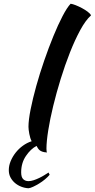

<svg xmlns="http://www.w3.org/2000/svg" viewBox="-20 -734 506 1025"><path d="M27 174Q27 150 37 126Q47 102 63.5 81Q80 60 102 44Q124 28 149 20Q141 5 136.5 -19Q132 -43 132 -57Q132 -93 143.5 -150.5Q155 -208 173.5 -274.5Q192 -341 216 -410.5Q240 -480 265 -541Q290 -602 314 -648Q338 -694 357 -714Q367 -713 383.5 -706.5Q400 -700 417 -691Q434 -682 448 -671.5Q462 -661 466 -652Q437 -626 408.5 -573.5Q380 -521 353.5 -454Q327 -387 304 -312.5Q281 -238 264 -168Q247 -98 237.5 -38Q228 22 228 59Q228 76 231 80Q215 79 205.5 75.5Q196 72 190.5 67Q185 62 181.5 56Q178 50 175 45Q144 61 118.5 98.5Q93 136 93 186Q93 212 104 222.5Q115 233 132 233Q145 233 160 228Q175 223 189.5 216Q204 209 217 201Q230 193 239 187L245 199Q235 211 220 223.5Q205 236 188.5 246Q172 256 157 263Q142 270 132 271Q112 270 93 262.5Q74 255 59.5 242.5Q45 230 36 213Q27 196 27 174Z"/></svg>

Font: Sweet Mavka Script
Style: Regular
Weight: 500
Designer: Pablo Impallari/Anastassiya Vishnevskaya
Foundry: Pablo Impallari/ Anastassiya Vishnevskaya
Version: Version 2.0/www.impallari.com/   behance.net/sweetcherry